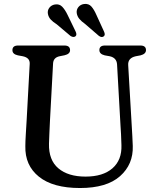

<svg xmlns="http://www.w3.org/2000/svg" viewBox="-20 -929 791 966"><path d="M586.5 -293.5 569 -604.5Q567 -638.5 532 -646L507 -650.5Q480 -657 480 -677Q480 -700 508 -700H686Q714.5 -700 714.5 -677Q714.5 -657.5 687 -650.5L663 -646Q622.5 -637 625 -601L643 -293Q644.5 -268 645.8 -244Q647 -220 648 -194.5Q651 -102 583.8 -42.5Q516.5 17 382.5 17Q246.5 17 175.8 -40Q105 -97 107.5 -194Q107.5 -215.5 109.8 -253.2Q112 -291 114 -323L129.5 -608Q131 -638.5 94.5 -646L70 -650.5Q42.5 -656.5 42.5 -676.5Q42.5 -700 71 -700H304Q332.5 -700 332.5 -676.5Q332.5 -657.5 305 -651L280 -646Q248.5 -639.5 247 -609.5L231.5 -323.5Q229.5 -287.5 228.5 -258.8Q227.5 -230 226.5 -206Q224.5 -123.5 273.8 -82Q323 -40.5 410.5 -40.5Q498 -40.5 545.8 -82.2Q593.5 -124 591 -198Q590 -231 589 -252.8Q588 -274.5 586.5 -293.5ZM465 -854 503 -771Q506.5 -763.5 507 -757.2Q507.5 -751 502.5 -746.5Q492 -738 477.5 -748.5L408 -808.5Q389.5 -821.5 379 -834.2Q368.5 -847 366 -863.5Q364 -880.5 374.5 -893.5Q385 -906.5 403.5 -909Q426.5 -911.5 440 -896Q453.5 -880.5 465 -854ZM320 -854 360 -771.5Q363.5 -764.5 364.2 -758Q365 -751.5 360.5 -747Q350.5 -738.5 335 -748L265 -807Q246.5 -818.5 235.2 -830.8Q224 -843 221 -859.5Q218 -876.5 228.2 -890Q238.5 -903.5 256.5 -906.5Q279 -910 293.2 -895Q307.5 -880 320 -854Z"/></svg>

Font: Fraunces 9pt S050
Style: Regular
Weight: 400
Version: Version 1.000; ttfautohint (v1.8.3)